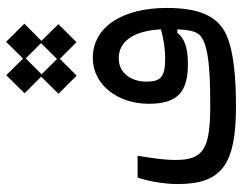

<svg xmlns="http://www.w3.org/2000/svg" viewBox="-102 -685 790 626"><g transform="rotate(-90 293.0 -372.0)"><path d="M259.8 2.4C352.1 2.4 437.5 -4.9 490.7 -28.3C556.6 -57.1 580.1 -123 580.1 -223.6C580.1 -364.3 520.5 -464.4 417 -464.4C327.1 -464.4 267.6 -379.9 267.6 -282.7C267.6 -188.5 305.2 -154.3 397.9 -154.3C456.1 -154.3 483.4 -168.5 498.5 -188.5L510.3 -189C507.8 -127.9 497.6 -113.3 467.3 -101.1C425.3 -84 342.8 -81.5 263.2 -81.5C120.1 -81.5 84.5 -103.5 84.5 -194.8C84.5 -231.9 89.8 -265.1 98.1 -318.4H26.9C17.1 -289.6 5.9 -236.3 5.9 -187.5C5.9 -41.5 72.3 2.4 259.8 2.4ZM359.4 -517.1 414.1 -571.8 468.3 -517.6 527.3 -576.7 472.7 -631.8 528.8 -687.5 469.7 -747.1 415 -691.9 360.8 -746.6 301.8 -687 356 -632.8 300.3 -576.2ZM510.3 -242.2C481 -234.4 452.1 -228.5 414.1 -228.5C355 -228.5 339.8 -243.2 339.8 -289.6C339.8 -337.9 366.7 -379.9 416 -379.9C468.8 -379.9 505.4 -335 510.3 -242.2ZM413.6 -581.1 363.8 -631.3 415.5 -683.1 465.3 -633.3Z"/></g></svg>

Font: Cascadia Mono PL SemiLight
Style: Regular
Weight: 350
Monospace: yes
Designer: Aaron Bell
Foundry: Saja Typeworks
Version: Version 2404.023